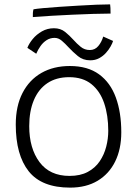

<svg xmlns="http://www.w3.org/2000/svg" viewBox="-20 -839 626 877"><path d="M300.5 18Q170.5 18 111.2 -56.5Q52 -131 52 -270Q52 -354.5 82.8 -414.2Q113.5 -474 169 -505.8Q224.5 -537.5 299 -537.5Q380.5 -537.5 432.5 -499.5Q484.5 -461.5 509.2 -393.5Q534 -325.5 534 -234.5Q534 -158 506 -101.2Q478 -44.5 425.8 -13.2Q373.5 18 300.5 18ZM297.5 -35.5Q347 -35.5 381 -53.8Q415 -72 435.5 -102.5Q456 -133 465.2 -169.2Q474.5 -205.5 474.5 -241.5Q474.5 -312 455.8 -367.5Q437 -423 397.5 -454.8Q358 -486.5 296 -486.5Q237 -486.5 196.2 -459Q155.5 -431.5 134.5 -381.2Q113.5 -331 113.5 -263Q113.5 -161.5 160.5 -98.5Q207.5 -35.5 297.5 -35.5ZM105 -620.5Q112.5 -640 129.5 -660.8Q146.5 -681.5 171.5 -695.8Q196.5 -710 226.5 -710Q256.5 -710 277 -693.5Q297.5 -677 315 -657.5Q331 -639.5 348.8 -625Q366.5 -610.5 390.5 -610.5Q413.5 -610.5 428.8 -628.5Q444 -646.5 451.5 -672L496.5 -652Q493.5 -641.5 485.2 -626.8Q477 -612 464 -597.5Q451 -583 433 -573.2Q415 -563.5 392 -563.5Q359 -563.5 335.8 -582.8Q312.5 -602 293 -623Q277.5 -640 262.2 -653Q247 -666 229.5 -666Q209 -666 192.8 -655.5Q176.5 -645 164.8 -628.2Q153 -611.5 145.5 -593.5ZM485 -777Q450 -777 404.8 -775.5Q359.5 -774 310.2 -771.8Q261 -769.5 214 -766.8Q167 -764 130 -761Q129.5 -769.5 130.2 -779.8Q131 -790 133 -796.5Q146 -799 178 -802Q210 -805 251.8 -807.8Q293.5 -810.5 337.5 -813.2Q381.5 -816 420.2 -817.5Q459 -819 483 -819Q484 -815 484.5 -802.5Q485 -790 485 -777Z"/></svg>

Font: Grandstander Thin ExtraLight
Style: Regular
Weight: 250
Version: Version 1.200